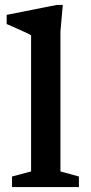

<svg xmlns="http://www.w3.org/2000/svg" viewBox="-20 -755 368 775"><path d="M224 -63 298.5 -42.5V0H28.5V-42.5L105.5 -63V-612.5Q99 -617 83 -624.2Q67 -631.5 46.8 -640.5Q26.5 -649.5 7 -658V-695L208.5 -735H233.5L224 -628.5Z"/></svg>

Font: Newsreader 9pt Medium
Style: Regular
Weight: 500
Designer: Hugues Gentile
Foundry: Production Type
Version: Version 1.003